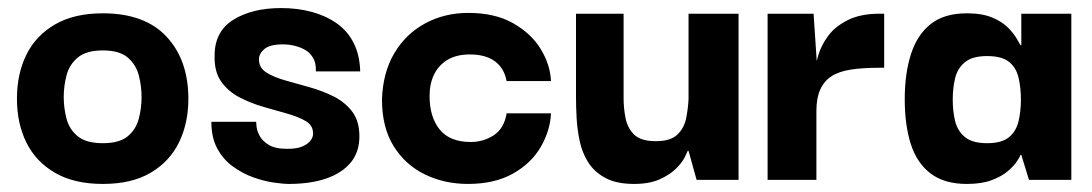

<svg xmlns="http://www.w3.org/2000/svg" viewBox="-20 -446 2708 476"><path d="M235 10Q164 10 116.5 -17.5Q69 -45 45.5 -92.5Q22 -140 22 -201Q22 -263 45.5 -310.5Q69 -358 116.5 -385.5Q164 -413 235 -413Q339 -413 393 -355Q447 -297 447 -201Q447 -141 424 -93.5Q401 -46 354 -18Q307 10 235 10ZM235 -91Q276 -91 296.5 -108Q317 -125 324 -151.5Q331 -178 331 -205Q331 -233 324 -259.5Q317 -286 296.5 -303.5Q276 -321 235 -321Q194 -321 173 -303.5Q152 -286 145 -259.5Q138 -233 138 -205Q138 -178 145 -151.5Q152 -125 173 -108Q194 -91 235 -91Z M696 10Q682 10 658 6.5Q634 3 607.5 -6.5Q581 -16 557 -33.5Q533 -51 518.5 -78Q504 -105 504 -144H615Q615 -143 616 -132.5Q617 -122 623.5 -109.5Q630 -97 646 -87Q662 -77 693 -77Q717 -77 731 -83.5Q745 -90 751 -99Q757 -108 756 -116Q756 -135 738.5 -145.5Q721 -156 693 -164Q665 -172 633.5 -181Q602 -190 574 -204.5Q546 -219 528.5 -243.5Q511 -268 512 -308Q512 -368 558.5 -397Q605 -426 677 -426Q718 -426 753 -416.5Q788 -407 815 -388Q842 -369 857 -339Q872 -309 873 -269H763Q764 -289 756.5 -302Q749 -315 737 -322Q725 -329 710.5 -332.5Q696 -336 681 -336Q649 -336 635.5 -324.5Q622 -313 622 -299Q622 -278 640 -266.5Q658 -255 686 -247Q714 -239 746.5 -230Q779 -221 807 -207Q835 -193 853 -169.5Q871 -146 871 -108Q871 -69 849.5 -43Q828 -17 789 -3.5Q750 10 696 10Z M1140 10Q1082 10 1033.5 -13.5Q985 -37 956 -83.5Q927 -130 927 -199Q929 -266 957.5 -314Q986 -362 1034 -388Q1082 -414 1141 -414Q1207 -414 1252 -388.5Q1297 -363 1320.5 -324.5Q1344 -286 1346 -245H1236Q1230 -277 1207 -294Q1184 -311 1145 -311Q1112 -311 1090 -298Q1068 -285 1056.5 -262Q1045 -239 1045 -208Q1045 -156 1070 -125Q1095 -94 1147 -94Q1179 -94 1204.5 -111Q1230 -128 1236 -165H1346Q1344 -122 1320.5 -81.5Q1297 -41 1251.5 -15.5Q1206 10 1140 10Z M1552 10Q1508 10 1480.5 -5Q1453 -20 1438 -44Q1423 -68 1417 -97Q1411 -126 1409.5 -154Q1408 -182 1408 -204V-412H1526V-203Q1526 -177 1531 -152.5Q1536 -128 1552.5 -112Q1569 -96 1606 -96Q1642 -96 1659 -112Q1676 -128 1681 -152.5Q1686 -177 1687 -201V-412H1811V0H1707L1687 -72H1685Q1684 -69 1677.5 -56Q1671 -43 1656 -28Q1641 -13 1615.5 -1.5Q1590 10 1552 10Z M1883 0V-412H1997L2005 -292L2004 -203V0ZM2004 -171 2001 -263Q2001 -283 2008.5 -308.5Q2016 -334 2033.5 -357.5Q2051 -381 2082.5 -396.5Q2114 -412 2160 -412H2172V-278H2159Q2119 -278 2089.5 -273.5Q2060 -269 2041.5 -257Q2023 -245 2013.5 -224Q2004 -203 2004 -171Z M2377 10Q2321 10 2287 -16Q2253 -42 2238 -89Q2223 -136 2223 -200Q2223 -264 2238.5 -312Q2254 -360 2287.5 -386.5Q2321 -413 2377 -413Q2415 -413 2440 -402.5Q2465 -392 2479.5 -377Q2494 -362 2501 -349.5Q2508 -337 2510 -334H2512V-412H2636V0H2531L2512 -62H2510Q2509 -58 2501.5 -46.5Q2494 -35 2479 -22Q2464 -9 2439 0.5Q2414 10 2377 10ZM2427 -91Q2463 -91 2481 -105.5Q2499 -120 2505 -145Q2511 -170 2511 -199Q2511 -229 2505 -254Q2499 -279 2481 -293Q2463 -307 2427 -307Q2391 -307 2372.5 -292Q2354 -277 2348 -252.5Q2342 -228 2342 -199Q2342 -170 2348 -145.5Q2354 -121 2372.5 -106Q2391 -91 2427 -91Z"/></svg>

Font: Darker Grotesque ExtraBold
Style: Regular
Weight: 800
Designer: Gabriel Lam
Foundry: TypeRant
Version: Version 1.000;gftools[0.9.28]